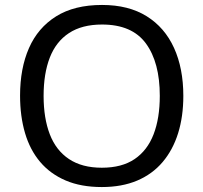

<svg xmlns="http://www.w3.org/2000/svg" viewBox="-20 -745 821 775"><path d="M720 -358Q720 -275 699 -207.5Q678 -140 636.5 -91Q595 -42 533.5 -16Q472 10 391 10Q307 10 245 -16.5Q183 -43 142 -91.5Q101 -140 81 -208Q61 -276 61 -359Q61 -469 97 -551Q133 -633 206.5 -679Q280 -725 392 -725Q499 -725 572 -679.5Q645 -634 682.5 -551.5Q720 -469 720 -358ZM156 -358Q156 -268 181 -203Q206 -138 258.5 -103Q311 -68 391 -68Q472 -68 523.5 -103Q575 -138 600 -203Q625 -268 625 -358Q625 -493 569 -569.5Q513 -646 392 -646Q311 -646 258.5 -611.5Q206 -577 181 -512.5Q156 -448 156 -358Z"/></svg>

Font: Noto Sans Ambassadori
Style: Regular
Weight: 400
Designer: Monotype Design Team
Foundry: Monotype Imaging Inc.
Version: Version 2.013